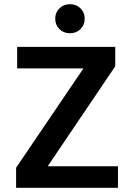

<svg xmlns="http://www.w3.org/2000/svg" viewBox="-20 -898 641 918"><path d="M531 -674V-581L208 -103H544V0H57V-96L379 -571H62V-674ZM244 -809Q244 -838 264 -858Q284 -878 315 -878Q345 -878 365 -858Q385 -838 385 -809Q385 -779 365 -759Q345 -739 315 -739Q284 -739 264 -759Q244 -779 244 -809Z"/></svg>

Font: Hind Semibold
Style: Regular
Weight: 600
Designer: Manushi Parikh, Satya Rajpurohit
Foundry: Indian Type Foundry
Version: Version 1.201;PS 1.0;hotconv 1.0.78;makeotf.lib2.5.61930; tt